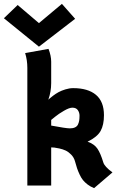

<svg xmlns="http://www.w3.org/2000/svg" viewBox="-74 -946 612 979"><path d="M124.5 -708 -54.2 -853 16.1 -920.4 124.5 -828.1 241.7 -926.3 309.1 -850.1ZM282.2 -291.5Q297.9 -291.5 308.3 -296.4Q318.8 -301.3 323.5 -311Q328.1 -320.8 329.8 -331.1Q331.5 -341.3 331.5 -356.4Q331.5 -372.1 322.8 -384.5Q314 -397 294.9 -397Q279.3 -397 252.2 -381.3Q225.1 -365.7 206.1 -350.1L187 -334.5V-305.7Q262.7 -291.5 282.2 -291.5ZM187 0H65.4V-599.6Q65.4 -639.6 54.2 -675.3L173.3 -696.8Q187 -661.6 187 -631.3V-522.5Q187 -478.5 172.4 -437.5Q174.8 -439.9 179 -443.8Q183.1 -447.8 196.8 -458Q210.4 -468.3 224.6 -476.1Q238.8 -483.9 259.3 -490.2Q279.8 -496.6 299.3 -496.6Q374.5 -496.6 415.3 -462.4Q456.1 -428.2 456.1 -358.4Q456.1 -309.1 439 -278.3Q421.9 -247.6 372.6 -223.6Q407.2 -211.4 423.1 -187.5Q439 -163.6 452.6 -118.2Q459 -96.2 499.5 -66.9L405.8 13.2Q387.2 5.9 372.8 -5.1Q358.4 -16.1 349.1 -27.6Q339.8 -39.1 331.5 -57.1Q323.2 -75.2 318.8 -88.4Q314.5 -101.6 308.1 -124.5Q302.7 -143.6 288.8 -157.7Q274.9 -171.9 260.5 -178.5Q246.1 -185.1 228.5 -189Q210.9 -192.9 202.6 -193.6Q194.3 -194.3 188 -194.3H187Z"/></svg>

Font: Fantasque Sans Mono
Style: Bold
Weight: 700
Monospace: yes
Designer: Jany Belluz
Version: Version 1.8.0 ; ttfautohint (v1.8.2)